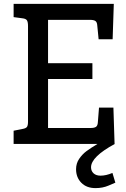

<svg xmlns="http://www.w3.org/2000/svg" viewBox="-20 -740 650 987"><path d="M569 0H50V-68L95 -77Q113 -80 118.5 -87.5Q124 -95 124 -115V-606Q124 -627 118.5 -635.5Q113 -644 95 -646L50 -652V-720H565L559 -538H487L480 -609Q479 -626 470.5 -632Q462 -638 442 -638H227V-415H455V-334H227V-82H445Q465 -82 473.5 -88Q482 -94 483 -111L489 -187H563ZM371 130Q371 100 387 76.5Q403 53 424.5 37Q446 21 481 0H570Q448 66 448 120Q448 139 461 151Q474 163 497 163Q525 163 558 149L573 199Q568 201 538 214Q508 227 471 227Q425 227 398 199.5Q371 172 371 130Z"/></svg>

Font: Enriqueta Medium
Style: Regular
Weight: 500
Designer: Viviana Monsalve, Gustavo Ibarra
Foundry: 72Puntos
Version: Version 2.000